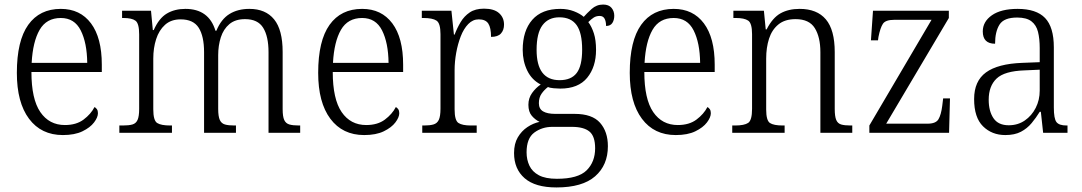

<svg xmlns="http://www.w3.org/2000/svg" viewBox="-20 -583 4750 843"><path d="M256 10Q161 10 107.5 -61.5Q54 -133 54 -263Q54 -404 104 -474Q154 -544 247 -544Q332 -544 379.5 -480.5Q427 -417 427 -299V-267H118Q118 -148 157 -91Q196 -34 265 -34Q315 -34 347 -58Q379 -82 395 -113Q401 -110 405.5 -103.5Q410 -97 410 -86Q410 -68 393 -45.5Q376 -23 342 -6.5Q308 10 256 10ZM363 -307Q362 -395 334.5 -449.5Q307 -504 247 -504Q184 -504 154 -452Q124 -400 119 -307Z M504 0V-32H519Q546 -32 561.5 -36.5Q577 -41 584 -56.5Q591 -72 591 -105V-432Q591 -480 575 -492Q559 -504 522 -504H516V-536H643L651 -451H655Q678 -503 712.5 -523.5Q747 -544 794 -544Q897 -544 926 -448H930Q951 -499 987.5 -521.5Q1024 -544 1075 -544Q1146 -544 1183.5 -498Q1221 -452 1221 -355V-104Q1221 -71 1228 -56Q1235 -41 1250.5 -36.5Q1266 -32 1293 -32H1298V0H1159V-354Q1159 -423 1135.5 -461Q1112 -499 1056 -499Q1013 -499 987 -477Q961 -455 949.5 -419Q938 -383 938 -341V-105Q938 -72 945 -56.5Q952 -41 967.5 -36.5Q983 -32 1009 -32H1016V0H876V-354Q876 -424 852.5 -461Q829 -498 773 -498Q731 -498 704.5 -474Q678 -450 665.5 -411Q653 -372 653 -326V-103Q653 -54 670 -43Q687 -32 728 -32H735V0Z M1579 10Q1484 10 1430.5 -61.5Q1377 -133 1377 -263Q1377 -404 1427 -474Q1477 -544 1570 -544Q1655 -544 1702.5 -480.5Q1750 -417 1750 -299V-267H1441Q1441 -148 1480 -91Q1519 -34 1588 -34Q1638 -34 1670 -58Q1702 -82 1718 -113Q1724 -110 1728.5 -103.5Q1733 -97 1733 -86Q1733 -68 1716 -45.5Q1699 -23 1665 -6.5Q1631 10 1579 10ZM1686 -307Q1685 -395 1657.5 -449.5Q1630 -504 1570 -504Q1507 -504 1477 -452Q1447 -400 1442 -307Z M1834 0V-32H1842Q1867 -32 1883 -36.5Q1899 -41 1906.5 -56.5Q1914 -72 1914 -106V-433Q1914 -481 1896.5 -492.5Q1879 -504 1839 -504H1832V-536H1962L1973 -431H1976Q1987 -460 2002.5 -486Q2018 -512 2042.5 -528.5Q2067 -545 2105 -545Q2149 -545 2171 -525.5Q2193 -506 2193 -475Q2193 -451 2179.5 -436Q2166 -421 2136 -421Q2136 -461 2124 -479.5Q2112 -498 2082 -498Q2056 -498 2036 -477.5Q2016 -457 2003 -423.5Q1990 -390 1983 -351Q1976 -312 1976 -275V-103Q1976 -54 1993 -43Q2010 -32 2048 -32H2073V0Z M2423 240Q2330 240 2283.5 199.5Q2237 159 2237 89Q2237 48 2253.5 20Q2270 -8 2295.5 -25Q2321 -42 2349 -48Q2330 -57 2315 -74.5Q2300 -92 2300 -123Q2300 -152 2316 -174.5Q2332 -197 2354 -212Q2315 -232 2295 -273Q2275 -314 2275 -364Q2275 -448 2317 -496Q2359 -544 2440 -544Q2473 -544 2500 -533.5Q2527 -523 2543 -509Q2556 -524 2577.5 -543.5Q2599 -563 2628 -563Q2653 -563 2665 -548.5Q2677 -534 2677 -514Q2677 -495 2668.5 -482Q2660 -469 2641 -469Q2641 -489 2634.5 -501Q2628 -513 2613 -513Q2598 -513 2587 -506Q2576 -499 2563 -486Q2578 -466 2587.5 -436.5Q2597 -407 2597 -364Q2597 -289 2558 -241.5Q2519 -194 2440 -194Q2429 -194 2411.5 -195.5Q2394 -197 2386 -201Q2370 -189 2358 -172Q2346 -155 2346 -130Q2346 -105 2364.5 -94Q2383 -83 2418 -83H2503Q2580 -83 2614.5 -44Q2649 -5 2649 59Q2649 142 2593 191Q2537 240 2423 240ZM2437 -231Q2488 -231 2512 -262.5Q2536 -294 2536 -365Q2536 -439 2511.5 -473Q2487 -507 2436 -507Q2388 -507 2362 -472.5Q2336 -438 2336 -364Q2336 -231 2437 -231ZM2425 202Q2518 202 2555.5 165Q2593 128 2593 68Q2593 15 2568 -5.5Q2543 -26 2491 -26H2405Q2360 -26 2326 -1Q2292 24 2292 86Q2292 118 2304.5 144.5Q2317 171 2346 186.5Q2375 202 2425 202Z M2947 10Q2852 10 2798.5 -61.5Q2745 -133 2745 -263Q2745 -404 2795 -474Q2845 -544 2938 -544Q3023 -544 3070.5 -480.5Q3118 -417 3118 -299V-267H2809Q2809 -148 2848 -91Q2887 -34 2956 -34Q3006 -34 3038 -58Q3070 -82 3086 -113Q3092 -110 3096.5 -103.5Q3101 -97 3101 -86Q3101 -68 3084 -45.5Q3067 -23 3033 -6.5Q2999 10 2947 10ZM3054 -307Q3053 -395 3025.5 -449.5Q2998 -504 2938 -504Q2875 -504 2845 -452Q2815 -400 2810 -307Z M3195 0V-32H3207Q3248 -32 3265 -43.5Q3282 -55 3282 -105V-433Q3282 -481 3265 -492.5Q3248 -504 3211 -504H3200V-536H3334L3342 -454H3346Q3372 -505 3407 -524.5Q3442 -544 3491 -544Q3567 -544 3606 -498Q3645 -452 3645 -354V-105Q3645 -72 3651.5 -56.5Q3658 -41 3673 -36.5Q3688 -32 3715 -32H3722V0H3582V-354Q3582 -420 3557.5 -459.5Q3533 -499 3473 -499Q3426 -499 3397.5 -475.5Q3369 -452 3356.5 -413Q3344 -374 3344 -326V-102Q3344 -54 3360.5 -43Q3377 -32 3417 -32H3425V0Z M3797 0V-32L4070 -496H3906Q3868 -496 3856.5 -478.5Q3845 -461 3837 -421L3835 -406H3804L3813 -536H4146V-504L3871 -40H4053Q4089 -40 4100.5 -59.5Q4112 -79 4117 -118L4121 -151H4151L4147 0Z M4394 10Q4335 10 4296 -28.5Q4257 -67 4257 -148Q4257 -227 4309 -265Q4361 -303 4468 -307L4545 -310V-372Q4545 -413 4537.5 -443Q4530 -473 4508.5 -489.5Q4487 -506 4446 -506Q4388 -506 4368.5 -475Q4349 -444 4349 -391Q4295 -391 4295 -445Q4295 -488 4335 -516Q4375 -544 4448 -544Q4530 -544 4568.5 -504Q4607 -464 4607 -375V-111Q4607 -62 4618.5 -47Q4630 -32 4663 -32H4667V0H4560L4550 -92H4545Q4529 -66 4509.5 -42.5Q4490 -19 4462.5 -4.5Q4435 10 4394 10ZM4409 -33Q4449 -33 4479.5 -54Q4510 -75 4527.5 -109.5Q4545 -144 4545 -185V-277L4478 -274Q4390 -271 4355.5 -238Q4321 -205 4321 -145Q4321 -95 4342 -64Q4363 -33 4409 -33Z"/></svg>

Font: Noto Serif Armenian SemiCondensed Light
Style: Regular
Weight: 300
Width: 4
Designer: Monotype Design Team
Foundry: Monotype Imaging Inc.
Version: Version 2.008; ttfautohint (v1.8.4.7-5d5b)